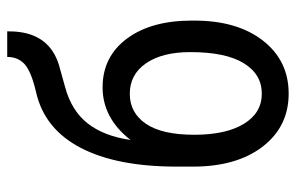

<svg xmlns="http://www.w3.org/2000/svg" viewBox="-162 -636 808 524"><g transform="rotate(-90 242.0 -374.0)"><path d="M248 -423.8Q196.3 -423.8 166.3 -379.9Q136.2 -335.9 136.2 -247.6Q136.2 -161.6 166 -112.5Q195.8 -63.5 248.5 -63.5Q301.3 -63.5 331.5 -112.8Q361.8 -162.1 361.8 -258.8Q361.8 -335 331.3 -379.4Q300.8 -423.8 248 -423.8ZM265.6 -498Q349.1 -498 398.4 -431.9Q447.8 -365.7 447.8 -254.9V-247.6Q447.8 -130.4 393.1 -60.3Q338.4 9.8 248.5 9.8Q158.7 9.8 104 -61Q49.3 -131.8 49.3 -251.5V-295.9Q49.3 -459.5 100.6 -557.9Q151.9 -656.2 251 -679.2Q308.1 -692.4 328.4 -710.4Q348.6 -728.5 348.6 -758.3H418.5L418 -739.3Q412.1 -642.6 325.2 -616.7L265.6 -600.1Q201.2 -582.5 166.7 -538.1Q132.3 -493.7 122.1 -421.9Q181.6 -498 265.6 -498Z"/></g></svg>

Font: MAUL Condensed
Style: Condensed Regular
Weight: 400
Designer: MAUL
Version: Version 1.0; 2020; ttfautohint (v1.8.3)